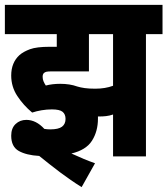

<svg xmlns="http://www.w3.org/2000/svg" viewBox="-20 -642 687 788"><path d="M193 -193Q172 -193 151 -189.5Q130 -186 112 -180Q76 -210 51 -248Q26 -286 26 -332Q26 -385 60 -416Q76 -430 103 -440Q130 -450 184 -450H213V-502H0V-622H647V-502H579V0H444V-172Q429 -167 415.5 -165.5Q402 -164 390 -164Q386 -164 382 -164Q382 -160 382 -155Q382 -103 357.5 -64.5Q333 -26 273 -12Q327 13 370 28L315 126Q270 98 227 65.5Q184 33 141 -2Q88 -5 57 -22.5Q26 -40 26 -85Q26 -116 44 -133Q62 -150 88 -150Q128 -150 162 -113Q174 -111 186 -111Q220 -111 234.5 -122Q249 -133 249 -154Q249 -173 237 -183Q225 -193 193 -193ZM371 -278Q412 -278 444 -290V-502H345V-349H192Q177 -349 170.5 -347.5Q164 -346 160 -342Q155 -337 155 -327Q155 -317 158.5 -308.5Q162 -300 168 -291Q195 -298 227 -298Q267 -298 297 -287Q310 -283 327.5 -280.5Q345 -278 371 -278Z"/></svg>

Font: Noto Sans ExtraCondensed ExtraBold
Style: Italic
Weight: 800
Width: 2
Italic angle: -12°
Designer: Monotype Design Team
Foundry: Monotype Imaging Inc.
Version: Version 2.013; ttfautohint (v1.8.4.7-5d5b)